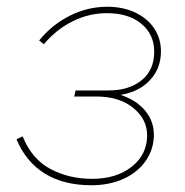

<svg xmlns="http://www.w3.org/2000/svg" viewBox="-20 -543 549 569"><path d="M29 -130 47 -139Q74 -72 129 -42.5Q184 -13 253 -13Q325 -13 370.5 -49Q416 -85 416 -142Q416 -190 374.5 -223.5Q333 -257 266 -257H200L204 -275H302Q362 -275 399.5 -305Q437 -335 437 -390Q437 -441 399 -472.5Q361 -504 297 -504Q244 -504 195.5 -480Q147 -456 110 -412L96 -423Q134 -470 187 -496.5Q240 -523 298 -523Q345 -523 381.5 -505.5Q418 -488 437.5 -458Q457 -428 457 -391Q457 -335 417.5 -298.5Q378 -262 309 -259L311 -269Q371 -256 403.5 -222.5Q436 -189 436 -144Q436 -101 412 -66.5Q388 -32 346 -13Q304 6 251 6Q169 6 113 -28.5Q57 -63 29 -130Z"/></svg>

Font: Fixel Italic Variable Display Thin
Style: Italic
Weight: 100
Italic angle: -10°
Designer: AlfaBravo + MacPaw
Foundry: Kyrylo Tkachov, Marchela Mozhyna, Serhii Makarenko, Maria Weinstein, Zakhar Kryvoshyya
Version: Version 1.210;Glyphs 3.2 (3217)